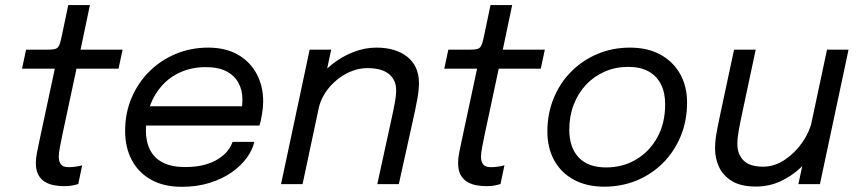

<svg xmlns="http://www.w3.org/2000/svg" viewBox="-20 -727 3382 758"><path d="M234 8Q213 8 193 4.2Q173 0.5 156.8 -9.5Q140.5 -19.5 131 -37.5Q121.5 -55.5 121.5 -83.5Q121.5 -100.5 125.5 -122Q129.5 -143.5 135.5 -171L196.5 -456H67L83 -531H170Q186 -531 195 -533Q204 -535 209 -540.8Q214 -546.5 217.5 -558.5Q221 -570.5 225 -590L249.5 -707H335L298 -531H464L448 -456H282L227 -198.5Q220.5 -166.5 216.2 -144.5Q212 -122.5 212 -108.5Q212 -88.5 220.8 -77.8Q229.5 -67 251 -67Q265.5 -67 281.5 -69.5Q297.5 -72 304.5 -74.5L289 -0.5Q279.5 2.5 266.2 5.2Q253 8 234 8Z M519 -231.5 535 -307.5H945.5L930.5 -282.5Q933.5 -293 935.2 -304Q937 -315 937 -335Q937 -371 921.5 -399.8Q906 -428.5 874.2 -445.2Q842.5 -462 793 -462Q739 -462 695.5 -443.2Q652 -424.5 620.8 -390.5Q589.5 -356.5 572.8 -311Q556 -265.5 556 -212Q556 -167 572.8 -134.5Q589.5 -102 623.8 -84.8Q658 -67.5 710 -67.5Q754 -67.5 786.8 -76.2Q819.5 -85 842.2 -99.8Q865 -114.5 878.8 -132Q892.5 -149.5 898 -167H984Q977 -135 954 -103.5Q931 -72 894 -46.2Q857 -20.5 807.5 -5Q758 10.5 697.5 10.5Q627 10.5 577 -17.2Q527 -45 500.5 -94.8Q474 -144.5 474 -210.5Q474 -280.5 499.2 -340.2Q524.5 -400 569.5 -444.8Q614.5 -489.5 674 -514.2Q733.5 -539 801.5 -539Q871 -539 919.5 -511Q968 -483 993.5 -435Q1019 -387 1019 -326.5Q1019 -305 1014.5 -276.8Q1010 -248.5 1004.5 -231.5Z M1469.5 0 1525 -254.5Q1534.5 -297.5 1539.2 -323.8Q1544 -350 1544 -370.5Q1544 -411 1515.8 -434.5Q1487.5 -458 1430.5 -458Q1388 -458 1347 -436.2Q1306 -414.5 1276.5 -377.8Q1247 -341 1237 -295.5L1188 -314Q1198 -361 1225.2 -401.8Q1252.5 -442.5 1291.2 -473.2Q1330 -504 1375 -521.5Q1420 -539 1465.5 -539Q1543 -539 1588.5 -502.2Q1634 -465.5 1634 -399Q1634 -371.5 1627.5 -335.8Q1621 -300 1609 -246.5L1554.5 0ZM1089.5 0 1202.5 -531H1287.5L1174.5 0Z M1901 8Q1880 8 1860 4.2Q1840 0.5 1823.8 -9.5Q1807.5 -19.5 1798 -37.5Q1788.5 -55.5 1788.5 -83.5Q1788.5 -100.5 1792.5 -122Q1796.5 -143.5 1802.5 -171L1863.5 -456H1734L1750 -531H1837Q1853 -531 1862 -533Q1871 -535 1876 -540.8Q1881 -546.5 1884.5 -558.5Q1888 -570.5 1892 -590L1916.5 -707H2002L1965 -531H2131L2115 -456H1949L1894 -198.5Q1887.5 -166.5 1883.2 -144.5Q1879 -122.5 1879 -108.5Q1879 -88.5 1887.8 -77.8Q1896.5 -67 1918 -67Q1932.5 -67 1948.5 -69.5Q1964.5 -72 1971.5 -74.5L1956 -0.5Q1946.5 2.5 1933.2 5.2Q1920 8 1901 8Z M2366 10Q2296 10 2245.5 -17.5Q2195 -45 2168 -94Q2141 -143 2141 -208Q2141 -278.5 2165.8 -339Q2190.5 -399.5 2235 -444.2Q2279.5 -489 2338.8 -514Q2398 -539 2467 -539Q2537.5 -539 2588 -511Q2638.5 -483 2665.5 -434.2Q2692.5 -385.5 2692.5 -323Q2692.5 -249.5 2667 -188.5Q2641.5 -127.5 2596.8 -83Q2552 -38.5 2492.8 -14.2Q2433.5 10 2366 10ZM2373 -66Q2438.5 -66 2491.2 -97.2Q2544 -128.5 2575 -184.5Q2606 -240.5 2606 -315.5Q2606 -361.5 2589.2 -394.5Q2572.5 -427.5 2540.2 -445.2Q2508 -463 2460.5 -463Q2409.5 -463 2367 -444.2Q2324.5 -425.5 2293.2 -392Q2262 -358.5 2244.8 -313.5Q2227.5 -268.5 2227.5 -215.5Q2227.5 -144.5 2264.8 -105.2Q2302 -66 2373 -66Z M2965 9.5Q2905 9.5 2869.5 -12.2Q2834 -34 2818.5 -68.2Q2803 -102.5 2803 -140Q2803 -168.5 2808.2 -198.8Q2813.5 -229 2824.5 -280.5L2878 -531H2963.5L2912.5 -291.5Q2902 -243 2896.5 -212.2Q2891 -181.5 2891 -157.5Q2891 -119 2915 -94Q2939 -69 2992.5 -69Q3038.5 -69 3079.2 -96.8Q3120 -124.5 3148.5 -166.2Q3177 -208 3185.5 -249.5L3236 -229Q3226.5 -185 3202.2 -142.8Q3178 -100.5 3141.8 -66Q3105.5 -31.5 3060.5 -11Q3015.5 9.5 2965 9.5ZM3132 0 3245 -531H3330L3217 0Z"/></svg>

Font: Epilogue
Style: Italic
Weight: 400
Italic angle: -12°
Designer: Tyler Finck
Foundry: Etcetera Type Co
Version: Version 2.112